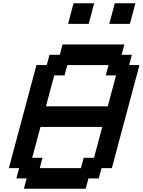

<svg xmlns="http://www.w3.org/2000/svg" viewBox="-20 -1145 866 1165"><path d="M125 0H500L516.6 -62.5H579.1L596.2 -125H658.7Q686.5 -229.5 742.4 -437.7Q798.3 -646 826.2 -750H763.7L780.3 -812.5H717.8L734.4 -875H359.4L342.8 -812.5H280.3L263.7 -750H201.2Q173.3 -646 117.4 -437.5Q61.5 -229 33.7 -125H96.2L79.1 -62.5H141.6ZM471.2 -125H221.2L237.8 -187.5H175.3L225.6 -375H600.6L550.3 -187.5H487.8ZM633.8 -500H258.8L309.1 -687.5H371.6L388.7 -750H638.7L621.6 -687.5H684.1ZM643.1 -1000H768.1Q773.9 -1020.5 784.9 -1062.3Q795.9 -1104 801.3 -1125H676.3Q670.9 -1104 659.9 -1062.3Q648.9 -1020.5 643.1 -1000ZM393.1 -1000H518.1Q523.9 -1020.5 534.9 -1062.3Q545.9 -1104 551.3 -1125H426.3Q420.4 -1104 409.4 -1062.3Q398.4 -1020.5 393.1 -1000Z"/></svg>

Font: Faithful 32x
Style: Oblique
Weight: 400
Foundry: Faithful Resource Pack
Version: Version 1.0; January 27, 2023